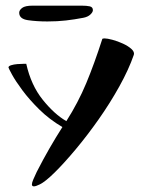

<svg xmlns="http://www.w3.org/2000/svg" viewBox="-20 -482 534 680"><path d="M100 178Q93 178 93 171Q93 165 98 153.5Q103 142 110 127Q133 82 155.5 43Q178 4 201 -32Q155 -59 119.5 -94Q84 -129 59.5 -162Q35 -195 22.5 -218Q10 -241 10 -243Q10 -248 19.5 -251Q29 -254 41.5 -255Q54 -256 63.5 -256Q73 -256 73 -256Q90 -180 131.5 -128.5Q173 -77 215 -53Q257 -119 285.5 -187.5Q314 -256 342 -343Q342 -346 350 -346Q360 -346 378.5 -341Q397 -336 415.5 -327.5Q434 -319 445.5 -308.5Q457 -298 454 -288Q436 -236 403 -176.5Q370 -117 329.5 -59.5Q289 -2 248 47Q207 96 173.5 129Q140 162 121 171Q107 178 100 178ZM148 -406Q110 -406 79 -410.5Q48 -415 48 -437Q48 -446 58.5 -454Q69 -462 96 -462H269Q287 -462 298 -459.5Q309 -457 309 -446Q309 -439 300 -430.5Q291 -422 275 -419Q244 -413 213.5 -409.5Q183 -406 148 -406Z"/></svg>

Font: Grechen Fuemen
Style: Regular
Weight: 400
Designer: Robert E. Leuschke
Foundry: Robert E. Leuschke
Version: Version 1.010; ttfautohint (v1.8.3)